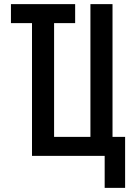

<svg xmlns="http://www.w3.org/2000/svg" viewBox="-20 -755 640 930"><path d="M487 155V0H135V-643H33V-735H344V-643H242V-92H418V-735H525V-92H586V155Z"/></svg>

Font: Zed Mono Semibold Extended
Style: Regular
Weight: 600
Width: 7
Monospace: yes
Designer: Belleve Invis
Foundry: Belleve Invis
Version: Version 1.0.0; ttfautohint (v1.8.4)